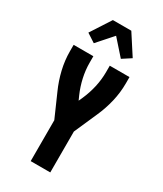

<svg xmlns="http://www.w3.org/2000/svg" viewBox="-239 -1069 979 1155"><g transform="rotate(30 250.0 -491.0)"><path d="M182 0V-284L112 -443Q86 -501 71 -564Q56 -627 56 -691V-735H193V-691Q193 -639 204.5 -587.5Q216 -536 237 -488L250 -459L263 -488Q284 -536 295.5 -587.5Q307 -639 307 -691V-735H444V-691Q444 -627 429 -564Q414 -501 388 -443L318 -284V0ZM156 -804 96 -843 186 -982H314L404 -843L344 -804L250 -910Z"/></g></svg>

Font: Iosevka Term Curly Heavy
Style: Regular
Weight: 900
Designer: Belleve Invis
Foundry: Belleve Invis
Version: Version 32.3.0